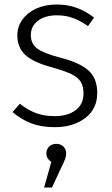

<svg xmlns="http://www.w3.org/2000/svg" viewBox="-20 -554 498 853"><path d="M398 -476 371 -438Q335 -463 303 -474.5Q271 -486 233 -486Q181 -486 149 -462Q117 -438 117 -398Q117 -360 144.5 -339Q172 -318 244 -299Q334 -276 373 -241Q412 -206 412 -141Q412 -70 358.5 -29.5Q305 11 223 11Q163 11 118 -6.5Q73 -24 36 -56L68 -93Q104 -65 140 -51.5Q176 -38 223 -38Q281 -38 316 -64.5Q351 -91 351 -138Q351 -170 339 -190Q327 -210 298.5 -224Q270 -238 214 -254Q130 -276 93.5 -309Q57 -342 57 -397Q57 -436 80 -467.5Q103 -499 142.5 -516.5Q182 -534 231 -534Q280 -534 320 -519.5Q360 -505 398 -476ZM274 127Q274 139 269.5 152Q265 165 251 193L211 279H176L208 165Q186 151 186 127Q186 109 198.5 97Q211 85 230 85Q249 85 261.5 97Q274 109 274 127Z"/></svg>

Font: Fira Sans Light
Style: Regular
Weight: 300
Designer: bBox Type GmbH & Carrois Corporate GbR & Edenspiekermann AG
Foundry: bBox Type GmbH & Carrois Corporate GbR & Edenspiekermann AG
Version: Version 4.301